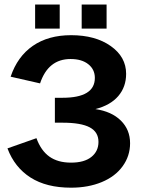

<svg xmlns="http://www.w3.org/2000/svg" viewBox="-20 -825 640 854"><path d="M295.9 9.8Q186.5 9.8 115.7 -35.4Q44.9 -80.6 13.2 -165L142.1 -210.4Q162.1 -155.3 199.7 -128.4Q237.3 -101.6 295.9 -101.6Q355 -101.6 386.5 -127Q418 -152.3 418 -193.8Q418 -237.8 379.2 -258.5Q340.3 -279.3 257.8 -279.3H224.1V-390.1H257.8Q401.9 -390.1 401.9 -478.5Q401.9 -516.1 372.8 -539.3Q343.8 -562.5 293.9 -562.5Q194.3 -562.5 158.2 -454.1L27.3 -483.9Q57.6 -573.7 126.2 -621.1Q194.8 -668.5 296.4 -668.5Q404.3 -668.5 472.7 -620.1Q541 -571.8 541 -496.6Q541 -438.5 506.1 -397.7Q471.2 -356.9 404.3 -339.8Q476.6 -329.1 517.6 -288.6Q558.6 -248 558.6 -188Q558.6 -131.3 525.6 -85.7Q492.7 -40 432.6 -15.1Q372.6 9.8 295.9 9.8ZM343.3 -697.8V-804.7H454.1V-697.8ZM136.2 -697.8V-804.7H245.6V-697.8Z"/></svg>

Font: Cousine
Style: Bold
Weight: 700
Monospace: yes
Designer: Steve Matteson
Foundry: Ascender Corporation
Version: Version 1.20